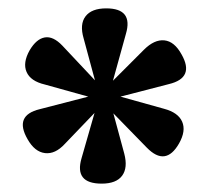

<svg xmlns="http://www.w3.org/2000/svg" viewBox="-20 -824 499 459"><path d="M223 -385Q157 -385 175 -446L206 -554L135 -480Q112 -455 87.5 -458Q63 -461 46 -491Q13 -548 75 -563L191 -593L87 -622Q53 -630 43.5 -652Q34 -674 51 -704Q67 -731 87 -734.5Q107 -738 129 -715L207 -632L180 -732Q170 -766 184.5 -785Q199 -804 234 -804Q299 -804 281 -743L250 -631L324 -705Q349 -730 373 -727.5Q397 -725 414 -694Q446 -638 384 -623L268 -593L372 -564Q406 -555 415.5 -533Q425 -511 408 -481Q376 -425 331 -471L251 -553L277 -457Q286 -423 272 -404Q258 -385 223 -385Z"/></svg>

Font: Literata 36pt ExtraBold
Style: Regular
Weight: 800
Designer: Latin by Veronika Burian and Jose Scaglione. Greek by Irene Vlachou. Cyrillic by Vera Evstafieva.
Foundry: TypeTogether
Version: Version 3.002